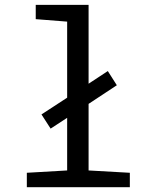

<svg xmlns="http://www.w3.org/2000/svg" viewBox="-20 -780 640 800"><path d="M259.8 -289.1 190.9 -244.1 152.8 -303.2 259.8 -373V-689.9L128.9 -700.2V-759.8H349.1V-431.2L429.2 -483.9L466.8 -424.8L349.1 -347.2V-69.8L521 -60.1V0H91.8V-60.1L259.8 -69.8Z"/></svg>

Font: Droid Sans Mono
Style: Regular
Weight: 400
Monospace: yes
Foundry: Ascender Corporation
Version: Version 1.00 build 112